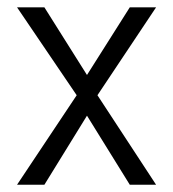

<svg xmlns="http://www.w3.org/2000/svg" viewBox="-20 -508 476 528"><path d="M26.9 0 190.9 -246.1 26.9 -487.8H102.1L219.2 -301.8L336.9 -487.8H409.2L248 -246.1L409.2 0H336.9L219.2 -189.9L102.1 0Z"/></svg>

Font: Acari Sans Light
Style: Regular
Weight: 300
Designer: Alfredo Marco Pradil and Stefan Peev
Foundry: Hanken Design Co.
Version: Version 1.045;January 11, 2019;FontCreator 11.5.0.2425 64-bi